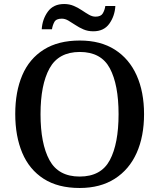

<svg xmlns="http://www.w3.org/2000/svg" viewBox="-20 -927 794 957"><path d="M377 10Q269 10 197.5 -36Q126 -82 91 -165Q56 -248 56 -359Q56 -470 91 -552Q126 -634 198 -679.5Q270 -725 378 -725Q481 -725 552.5 -679.5Q624 -634 661 -551.5Q698 -469 698 -358Q698 -247 661 -164.5Q624 -82 552 -36Q480 10 377 10ZM377 -47Q484 -47 527.5 -129Q571 -211 571 -358Q571 -505 527.5 -586.5Q484 -668 378 -668Q272 -668 227 -586.5Q182 -505 182 -358Q182 -211 226.5 -129Q271 -47 377 -47ZM445 -771Q418 -771 396 -780.5Q374 -790 355.5 -802.5Q337 -815 320.5 -824.5Q304 -834 288 -834Q260 -834 251 -817.5Q242 -801 239 -781H188Q191 -831 218.5 -869Q246 -907 300 -907Q326 -907 348 -897.5Q370 -888 388.5 -875.5Q407 -863 423.5 -853.5Q440 -844 456 -844Q483 -844 492.5 -860.5Q502 -877 505 -897H555Q552 -847 525 -809Q498 -771 445 -771Z"/></svg>

Font: Noto Serif NP Hmong Medium
Style: Regular
Weight: 500
Designer: Dalton Maag Ltd
Foundry: Dalton Maag Ltd
Version: Version 1.001; ttfautohint (v1.8.4.7-5d5b)